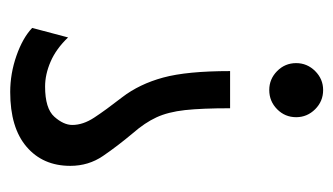

<svg xmlns="http://www.w3.org/2000/svg" viewBox="-158 -486 653 376"><g transform="rotate(-90 168.0 -297.5)"><path d="M144.5 -172.9Q144.5 -228 140.9 -261.2Q137.2 -294.4 126.7 -317.1Q116.2 -339.8 95.7 -363.3Q70.3 -393.6 51 -421.9Q31.7 -450.2 31.7 -485.8Q31.7 -539.6 69.1 -571.5Q106.4 -603.5 176.3 -603.5Q212.4 -603.5 247.3 -591.3Q282.2 -579.1 301.8 -560.5L283.2 -490.2Q260.7 -513.7 235.8 -524.4Q210.9 -535.2 187 -535.2Q144 -535.2 127.9 -517.1Q111.8 -499 111.8 -481.9Q111.8 -460.9 126.2 -439Q140.6 -417 166 -384.3Q191.9 -350.6 204.6 -304Q217.3 -257.3 217.3 -172.9ZM180.2 9.3Q158.2 9.3 142.6 -6.3Q127 -22 127 -43.5Q127 -65.4 142.6 -80.8Q158.2 -96.2 180.2 -96.2Q201.7 -96.2 217.3 -80.8Q232.9 -65.4 232.9 -43.5Q232.9 -22 217.3 -6.3Q201.7 9.3 180.2 9.3Z"/></g></svg>

Font: Harmattan SemiBold
Style: Regular
Weight: 600
Designer: George W. Nuss III and SIL International
Foundry: SIL International
Version: Version 4.000